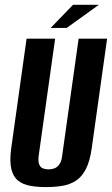

<svg xmlns="http://www.w3.org/2000/svg" viewBox="-20 -748 455 780"><path d="M167.5 12Q131.7 12 102.6 6.8Q73.5 1.6 53.6 -14.1Q33.7 -29.8 26 -61.5Q18.4 -93.1 25.7 -146.8L88 -591H204L137 -114.4Q134.4 -92.5 139.1 -80.5Q143.7 -68.4 154.1 -64.1Q164.4 -59.9 177 -59.9Q190 -59.9 201.3 -64.1Q212.6 -68.4 221.2 -80.5Q229.8 -92.5 232.4 -114.4L299.4 -591H415.1L352.9 -147.5Q345.5 -93.8 329.2 -61.8Q312.8 -29.8 288.7 -14.1Q264.6 1.6 234 6.8Q203.4 12 167.5 12ZM185.7 -634.4 276.7 -728.5H381.6L250.7 -634.4Z"/></svg>

Font: Alumni Sans SC Thin
Style: Italic
Weight: 100
Italic angle: -8°
Designer: Robert E. Leuschke
Foundry: Robert E. Leuschke
Version: Version 1.016